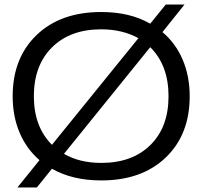

<svg xmlns="http://www.w3.org/2000/svg" viewBox="-20 -790 896 850"><path d="M428.2 8.8Q300.8 8.8 210 -43L143.1 40H57.1L154.8 -81.1Q97.2 -130.9 66.7 -202.9Q36.1 -274.9 36.1 -363.8Q36.1 -533.2 142.1 -635Q248 -736.8 428.2 -736.8Q555.7 -736.8 645 -685.1L713.9 -770H796.9L699.2 -647.9Q757.3 -599.1 788.6 -526.1Q819.8 -453.1 819.8 -363.8Q819.8 -194.3 713.9 -92.8Q607.9 8.8 428.2 8.8ZM129.9 -363.8Q129.9 -229 210 -148.9L592.8 -621.1Q521 -660.2 428.2 -660.2Q290.5 -660.2 210.2 -580.3Q129.9 -500.5 129.9 -363.8ZM263.2 -108.9Q332.5 -68.8 428.2 -68.8Q565.9 -68.8 646 -148.2Q726.1 -227.5 726.1 -363.8Q726.1 -501.5 645 -581.1Z"/></svg>

Font: Lumene Sans Expanded
Style: Regular
Weight: 400
Width: 7
Designer: Deni Anggara
Version: Version 1.003;Glyphs 3.1.2 (3151)